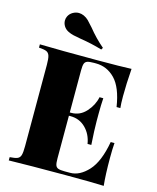

<svg xmlns="http://www.w3.org/2000/svg" viewBox="-136 -1038 922 1131"><g transform="rotate(15 325.0 -473.0)"><path d="M607 0Q539 -3 378 -3Q144 -3 28 0V-20Q60 -22 74.5 -28Q89 -34 94 -51Q99 -68 99 -106V-602Q99 -640 93.5 -657Q88 -674 74 -680Q60 -686 28 -688V-708Q144 -705 378 -705Q525 -705 587 -708Q580 -614 580 -540Q580 -494 583 -468H560Q542 -584 493 -634.5Q444 -685 376 -685H363Q336 -685 323.5 -680.5Q311 -676 306.5 -663.5Q302 -651 302 -622V-366H312Q364 -366 401 -407Q438 -448 448 -498H471Q468 -456 468 -404V-356Q468 -305 474 -214H451Q442 -271 404.5 -308.5Q367 -346 312 -346H302V-86Q302 -57 306.5 -44.5Q311 -32 323.5 -27.5Q336 -23 363 -23H396Q454 -23 506 -79.5Q558 -136 580 -260H603Q600 -224 600 -168Q600 -66 607 0ZM296 -883Q340 -828 392 -784L385 -772Q322 -791 251 -802Q222 -807 205 -811Q188 -815 172 -823Q154 -832 144 -848Q134 -864 134 -882Q134 -896 140 -908Q149 -926 166.5 -936Q184 -946 203 -946Q218 -946 234 -939Q251 -931 263 -919Q275 -907 296 -883Z"/></g></svg>

Font: Playfair Display SC Black
Style: Regular
Weight: 900
Designer: Claus Eggers Sørensen
Foundry: Claus Eggers Sørensen
Version: Version 1.200; ttfautohint (v1.6)